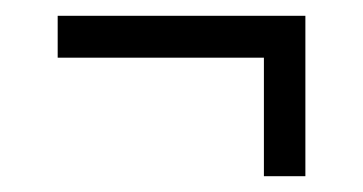

<svg xmlns="http://www.w3.org/2000/svg" viewBox="-20 -495 460 243"><path d="M314 -272V-422H53V-475H366.5V-272Z"/></svg>

Font: Big Shoulders Stencil Display
Style: Regular
Weight: 400
Designer: Patric King
Foundry: XO Type Co
Version: Version 1.000